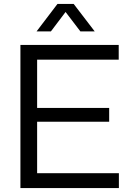

<svg xmlns="http://www.w3.org/2000/svg" viewBox="-20 -958 662 978"><path d="M84 -729H584.7V-654.1H149.3L169.1 -674V-55.7L149.3 -75.6H585.6V0H84ZM149.3 -408.3H536.1V-338H149.3ZM272.7 -937.9H355.3L462.4 -798.1H389.4L314 -897L239.3 -798.1H166.3Z"/></svg>

Font: Mona Sans VF XLt
Style: Regular
Weight: 200
Designer: Deni Anggara
Foundry: GitHub
Version: Version 2.000;Glyphs 3.2.3 (3260)